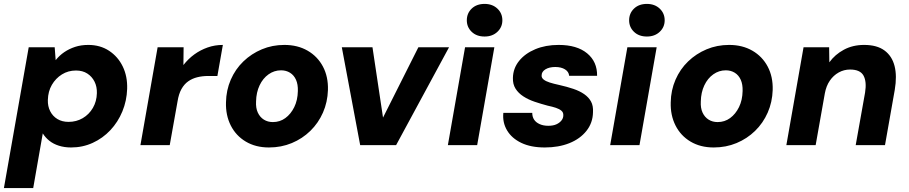

<svg xmlns="http://www.w3.org/2000/svg" viewBox="-38 -743 4654 983"><path d="M-18 220 109 -501H242L247 -435Q266 -459 291 -476Q316 -493 346.5 -503Q377 -513 414 -513Q475 -513 520.5 -483Q566 -453 590.5 -402.5Q615 -352 613 -288Q611 -227 588.5 -172.5Q566 -118 527 -76.5Q488 -35 436.5 -11.5Q385 12 326 12Q292 12 263.5 3Q235 -6 214.5 -22.5Q194 -39 181 -60L132 220ZM313 -119Q353 -119 385.5 -138Q418 -157 437.5 -190.5Q457 -224 458 -266Q459 -299 446 -325Q433 -351 409 -366.5Q385 -382 351 -382Q311 -382 279 -362Q247 -342 227.5 -308.5Q208 -275 207 -231Q206 -199 219 -173.5Q232 -148 256 -133.5Q280 -119 313 -119Z M681 0 769 -501H902L901 -410Q926 -442 957 -464.5Q988 -487 1025 -500Q1062 -513 1103 -513L1075 -354H1028Q998 -354 972 -347.5Q946 -341 925.5 -326.5Q905 -312 891 -287Q877 -262 871 -224L831 0Z M1339 12Q1271 12 1220.5 -18Q1170 -48 1143.5 -100.5Q1117 -153 1119 -219Q1120 -281 1143.5 -335Q1167 -389 1208 -428.5Q1249 -468 1302.5 -490.5Q1356 -513 1418 -513Q1486 -513 1537 -483.5Q1588 -454 1615.5 -402Q1643 -350 1641 -282Q1639 -220 1615.5 -166.5Q1592 -113 1551 -73Q1510 -33 1456 -10.5Q1402 12 1339 12ZM1359 -118Q1395 -118 1423 -138.5Q1451 -159 1468.5 -194.5Q1486 -230 1487 -277Q1488 -311 1477.5 -334.5Q1467 -358 1447 -370.5Q1427 -383 1401 -383Q1366 -383 1337 -362.5Q1308 -342 1291 -306Q1274 -270 1273 -224Q1271 -190 1282 -166.5Q1293 -143 1313 -130.5Q1333 -118 1359 -118Z M1806 0 1712 -501H1869L1923 -141L2104 -501H2261L1990 0Z M2255 0 2343 -501H2493L2405 0ZM2443 -556Q2402 -556 2377 -580Q2352 -604 2352 -639Q2352 -675 2377 -699Q2402 -723 2443 -723Q2483 -723 2508.5 -699Q2534 -675 2534 -639Q2534 -604 2508.5 -580Q2483 -556 2443 -556Z M2751 12Q2680 12 2631 -11.5Q2582 -35 2558 -75.5Q2534 -116 2539 -165H2687Q2687 -145 2696.5 -130.5Q2706 -116 2725 -107.5Q2744 -99 2769 -99Q2794 -99 2810.5 -106.5Q2827 -114 2836.5 -126Q2846 -138 2846 -152Q2847 -167 2836.5 -176Q2826 -185 2808 -191Q2790 -197 2766 -202Q2732 -211 2699.5 -222Q2667 -233 2641.5 -249.5Q2616 -266 2601.5 -289Q2587 -312 2588 -344Q2589 -393 2619.5 -431Q2650 -469 2702.5 -491Q2755 -513 2822 -513Q2916 -513 2968 -470Q3020 -427 3019 -355H2876Q2874 -376 2854.5 -388Q2835 -400 2805 -400Q2774 -400 2754.5 -388Q2735 -376 2735 -357Q2734 -345 2745 -336Q2756 -327 2776.5 -320.5Q2797 -314 2825 -308Q2865 -299 2897.5 -288Q2930 -277 2953 -261Q2976 -245 2988 -223Q3000 -201 2998 -168Q2997 -114 2964.5 -73Q2932 -32 2877 -10Q2822 12 2751 12Z M3086 0 3174 -501H3324L3236 0ZM3274 -556Q3233 -556 3208 -580Q3183 -604 3183 -639Q3183 -675 3208 -699Q3233 -723 3274 -723Q3314 -723 3339.5 -699Q3365 -675 3365 -639Q3365 -604 3339.5 -580Q3314 -556 3274 -556Z M3616 12Q3548 12 3497.5 -18Q3447 -48 3420.5 -100.5Q3394 -153 3396 -219Q3397 -281 3420.5 -335Q3444 -389 3485 -428.5Q3526 -468 3579.5 -490.5Q3633 -513 3695 -513Q3763 -513 3814 -483.5Q3865 -454 3892.5 -402Q3920 -350 3918 -282Q3916 -220 3892.5 -166.5Q3869 -113 3828 -73Q3787 -33 3733 -10.5Q3679 12 3616 12ZM3636 -118Q3672 -118 3700 -138.5Q3728 -159 3745.5 -194.5Q3763 -230 3764 -277Q3765 -311 3754.5 -334.5Q3744 -358 3724 -370.5Q3704 -383 3678 -383Q3643 -383 3614 -362.5Q3585 -342 3568 -306Q3551 -270 3550 -224Q3548 -190 3559 -166.5Q3570 -143 3590 -130.5Q3610 -118 3636 -118Z M3988 0 4076 -501H4207L4208 -424Q4237 -464 4282.5 -488.5Q4328 -513 4386 -513Q4452 -513 4490.5 -484.5Q4529 -456 4542 -405Q4555 -354 4543 -283L4493 0H4343L4391 -269Q4400 -325 4383 -356Q4366 -387 4314 -387Q4283 -387 4256 -372Q4229 -357 4210.5 -330Q4192 -303 4185 -265L4138 0Z"/></svg>

Font: DM Sans 18pt Black
Style: Italic
Weight: 900
Italic angle: -10°
Designer: Colophon Foundry, Jonny Pinhorn
Foundry: Colophon Foundry
Version: Version 4.004;gftools[0.9.30]